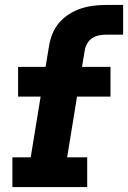

<svg xmlns="http://www.w3.org/2000/svg" viewBox="-20 -755 517 775"><path d="M30 0V-120H104L144 -365H53V-485H164L178 -570Q182 -595 192 -619.5Q202 -644 219.5 -664Q237 -684 260 -698.5Q283 -713 308 -721Q333 -729 358 -732Q383 -735 407 -735H477V-615H407Q393 -615 378.5 -612Q364 -609 351.5 -600.5Q339 -592 331.5 -578.5Q324 -565 322 -551L311 -485H426V-365H291L251 -120H332V0Z"/></svg>

Font: Iosevka Etoile Heavy Oblique
Style: Regular
Weight: 900
Italic angle: -9°
Designer: Belleve Invis
Foundry: Belleve Invis
Version: Version 15.5.2; ttfautohint (v1.8.4)